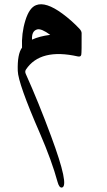

<svg xmlns="http://www.w3.org/2000/svg" viewBox="-20 -345 492 881"><path d="M127 -163.1Q160.6 -178.7 210.4 -185.1Q169.4 -215.3 150.4 -210Q124.5 -202.6 127 -163.1ZM81.1 -126.5Q78.1 -191.4 96.2 -250.5Q114.3 -309.6 145.5 -321.3Q189.5 -338.9 266.6 -282.2Q307.6 -252 343.8 -213.9Q354.5 -202.6 354.5 -192.9Q355 -105.5 353 -94.5Q351.1 -83.5 337.9 -85.9Q165 -125 99.1 -25.9Q93.3 -17.1 98.1 -6.3Q156.7 124 214.4 279.8Q300.3 511.2 263.7 515.6Q251.5 517.1 244.1 489.7Q217.8 393.1 163.1 266.6Q63 37.1 61.5 -20Q59.1 -96.7 81.1 -126.5Z"/></svg>

Font: Amiri
Style: Slanted
Weight: 400
Italic angle: 9°
Designer: Khaled Hosny
Version: Version 000.107